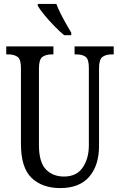

<svg xmlns="http://www.w3.org/2000/svg" viewBox="-20 -951 613 981"><path d="M288 10Q196 10 141.5 -42Q87 -94 87 -216V-605Q87 -649 69 -661Q51 -673 23 -673H12V-714H253V-673H243Q215 -673 197 -660.5Q179 -648 179 -601V-210Q179 -122 214.5 -85.5Q250 -49 307 -49Q371 -49 402.5 -95Q434 -141 434 -208V-605Q434 -649 417 -661Q400 -673 371 -673H361V-714H561V-673H550Q522 -673 504 -660.5Q486 -648 486 -601V-206Q486 -106 436 -48Q386 10 288 10ZM308 -771Q286 -789 258 -817.5Q230 -846 206.5 -875Q183 -904 173 -921V-931H268Q276 -909 289.5 -882Q303 -855 318 -829Q333 -803 344 -784V-771Z"/></svg>

Font: Noto Serif Myanmar ExtraCondensed
Style: Regular
Weight: 400
Width: 2
Designer: Ben Mitchell and the Monotype Design Team
Foundry: Monotype Imaging Inc.
Version: Version 2.106; ttfautohint (v1.8.4.7-5d5b)